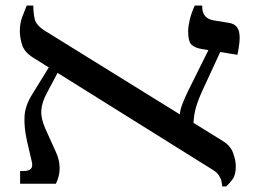

<svg xmlns="http://www.w3.org/2000/svg" viewBox="-20 -667 930 697"><path d="M787 10Q786 1 784 -9Q782 -19 774.5 -30.5Q767 -42 750 -52L100 -458Q68 -478 60 -505Q52 -532 52 -553Q52 -582 60 -603.5Q68 -625 77 -647H101V-643Q101 -621 106 -598Q111 -575 145 -554L789 -155Q817 -138 826.5 -111Q836 -84 836 -64Q836 -32 824.5 -16.5Q813 -1 801 10ZM53 0V-46H62Q85 -46 92.5 -54.5Q100 -63 95 -82L78 -155Q67 -204 69 -243.5Q71 -283 96 -323L162 -430L192 -408L150 -329Q132 -296 130 -266.5Q128 -237 145 -199L183 -115Q196 -87 196.5 -58Q197 -29 183 0ZM682 -208 633 -250Q633 -258 635.5 -268.5Q638 -279 642.5 -290.5Q647 -302 652 -313.5Q657 -325 662 -335L744 -500L784 -488L712 -332Q702 -310 695 -289Q688 -268 685 -248Q682 -228 682 -208ZM842 -468 713 -489Q688 -493 675.5 -504.5Q663 -516 663 -553Q663 -570 668.5 -594Q674 -618 687 -647H714V-643Q714 -621 725 -608.5Q736 -596 756 -593L811 -584Q831 -581 840.5 -568Q850 -555 850 -530Q850 -520 848.5 -507.5Q847 -495 842 -468Z"/></svg>

Font: Noto Serif Hebrew
Style: Regular
Weight: 400
Designer: Monotype Design Team
Foundry: Monotype Imaging Inc.
Version: Version 2.003